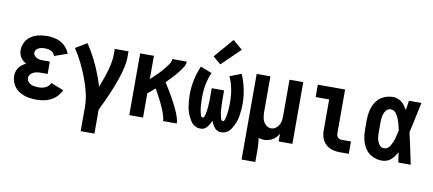

<svg xmlns="http://www.w3.org/2000/svg" viewBox="-82 -1099 3664 1623"><g transform="rotate(10 1750.0 -287.0)"><path d="M252 8Q213 8 175.5 0Q138 -8 104.5 -29Q71 -50 52.5 -85Q34 -120 34 -159Q34 -188 47 -214.5Q60 -241 84 -258Q99 -269 116 -277Q106 -283 96 -290Q74 -306 62 -330.5Q50 -355 50 -382Q50 -418 67 -450.5Q84 -483 114.5 -503Q145 -523 180 -530.5Q215 -538 251 -538Q292 -538 331.5 -527Q371 -516 402 -487.5Q433 -459 447 -420L337 -382Q319 -432 251 -432Q233 -432 215 -428.5Q197 -425 182.5 -412Q168 -399 168 -381Q168 -363 182 -350Q196 -337 214 -333Q232 -329 250 -329H310V-223H250Q228 -223 207 -218Q186 -213 169 -197.5Q152 -182 152 -160Q152 -138 169.5 -122.5Q187 -107 208.5 -102.5Q230 -98 252 -98Q329 -98 355 -153L463 -110Q446 -71 412.5 -42.5Q379 -14 337 -3Q295 8 252 8Z M669 205V0Q669 -64 653.5 -127Q638 -190 615 -250Q592 -310 563.5 -367.5Q535 -425 499 -479L597 -538Q637 -478 669.5 -413.5Q702 -349 727 -281Q744 -237 757 -192Q832 -380 832 -477V-530H950V-477Q950 -332 787 0V205Z M1050 0V-530H1168V-330Q1182 -343 1195 -355Q1212 -370 1227.5 -386Q1243 -402 1258 -418.5Q1273 -435 1286.5 -452.5Q1300 -470 1313 -489Q1326 -508 1326 -530H1450Q1450 -505 1436 -483Q1422 -461 1407 -441Q1392 -421 1375.5 -402.5Q1359 -384 1341.5 -366Q1324 -348 1307 -330L1304 -327Q1458 -84 1458 0H1340Q1340 -69 1231 -261Q1213 -245 1195 -230Q1182 -219 1168 -208V0Z M1662 8Q1606 8 1574 -44Q1542 -96 1532.5 -150Q1523 -204 1523 -259Q1523 -389 1575 -509L1673 -471Q1630 -377 1630 -257Q1630 -246 1630 -235L1631 -213L1632 -190Q1633 -179 1634 -168L1635 -164L1636 -155L1637 -146Q1639 -135 1641.5 -124.5Q1644 -114 1648 -101Q1652 -88 1663 -88Q1675 -88 1679 -101.5Q1683 -115 1685.5 -126Q1688 -137 1690 -149L1693 -172Q1694 -184 1694.5 -195.5Q1695 -207 1695.5 -218.5Q1696 -230 1696.5 -241.5Q1697 -253 1697 -265V-345H1803V-265Q1803 -253 1803.5 -241.5Q1804 -230 1804.5 -218.5Q1805 -207 1805.5 -195.5Q1806 -184 1807 -172L1810 -149Q1812 -137 1814.5 -126Q1817 -115 1821 -101.5Q1825 -88 1837 -88Q1848 -88 1852 -101Q1856 -114 1858.5 -124.5Q1861 -135 1863 -146L1864 -155L1865 -164L1866 -168Q1867 -179 1868 -190L1869 -213L1870 -235Q1870 -246 1870 -257Q1870 -377 1827 -471L1925 -509Q1977 -389 1977 -259Q1977 -204 1967.5 -150Q1958 -96 1926 -44Q1894 8 1838 8Q1798 8 1774 -29Q1759 -52 1750 -75Q1741 -52 1726 -29Q1702 8 1662 8ZM1733 -556 1666 -613 1809 -779 1891 -709Z M2050 205V-530H2168V-220Q2168 -193 2174.5 -166Q2181 -139 2202 -118.5Q2223 -98 2250 -98Q2277 -98 2298 -118.5Q2319 -139 2326 -166Q2332 -191 2332 -216V-530H2450V0H2332V-66Q2325 -54 2317 -44Q2297 -19 2268.5 -5.5Q2240 8 2208 8Q2184 8 2161 0Q2168 51 2168 103V205Z M2852 0Q2820 0 2789.5 -9.5Q2759 -19 2735.5 -41Q2712 -63 2701.5 -93Q2691 -123 2691 -155V-424H2575V-530H2809V-155Q2809 -143 2813.5 -131Q2818 -119 2829 -112.5Q2840 -106 2852 -106H2934V0Z M3218 8Q3177 8 3138.5 -10Q3100 -28 3076.5 -63Q3053 -98 3043.5 -138.5Q3034 -179 3034 -220V-310Q3034 -351 3043.5 -391.5Q3053 -432 3076.5 -467Q3100 -502 3138.5 -520Q3177 -538 3218 -538Q3281 -538 3322 -483Q3334 -466 3345 -448L3346 -453L3347 -463L3348 -468L3349 -477Q3353 -504 3357 -530H3464L3461 -516L3459 -506L3458 -502L3456 -492L3449 -459L3447 -450L3446 -445L3444 -435L3438 -407L3436 -398L3430 -369L3428 -360L3426 -350L3419 -317L3416 -308L3411 -284L3408 -269Q3410 -258 3413 -246L3415 -237Q3425 -192 3435 -147L3437 -137L3440 -123L3446 -95L3448 -85Q3456 -47 3464 -9L3466 0H3359L3358 -10L3356 -19L3355 -29L3354 -34L3353 -43L3352 -48L3350 -62L3349 -67L3348 -77L3346 -86Q3335 -66 3321 -47Q3281 8 3218 8ZM3218 -98Q3252 -98 3271 -131Q3290 -164 3299 -196.5Q3308 -229 3315 -262L3316 -269Q3309 -302 3300 -334Q3291 -366 3271.5 -399Q3252 -432 3218 -432Q3192 -432 3176.5 -409Q3161 -386 3156.5 -361Q3152 -336 3152 -310V-220Q3152 -194 3156.5 -169Q3161 -144 3176.5 -121Q3192 -98 3218 -98Z"/></g></svg>

Font: Iosevka SS01
Style: Bold
Weight: 700
Monospace: yes
Designer: Belleve Invis
Foundry: Belleve Invis
Version: 2.3.3; ttfautohint (v1.8.3)